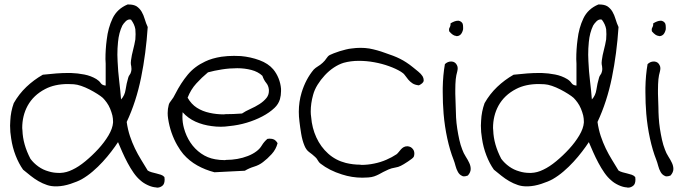

<svg xmlns="http://www.w3.org/2000/svg" viewBox="-20 -738 3074 865"><path d="M720.7 59.6Q721.7 65.4 721.7 70.3Q721.7 89.8 712.9 97.7Q702.1 107.4 687.5 107.4Q685.5 107.4 683.6 106.4Q666 105.5 646 96.2Q626 86.9 613.3 75.2Q596.7 61.5 582 40.5Q567.4 19.5 554.7 -4.4Q542 -28.3 531.2 -52.7Q520.5 -77.1 511.7 -97.7Q499 -78.1 481.4 -55.2Q463.9 -32.2 442.9 -9.3Q421.9 13.7 397.9 34.2Q374 54.7 348.6 69.3Q329.1 80.1 297.9 90.3Q266.6 100.6 237.3 101.6H231.4Q210 101.6 192.4 95.7Q171.9 88.9 153.3 78.1Q134.8 67.4 117.7 53.7Q100.6 40 84 26.4Q64.5 -1 50.3 -37.6Q36.1 -74.2 30.3 -114.3Q25.4 -142.6 25.4 -171.9Q25.4 -182.6 26.4 -194.3Q28.3 -235.4 42 -273.4Q65.4 -314.5 98.6 -346.2Q131.8 -377.9 172.9 -401.4Q202.1 -404.3 234.4 -407.2Q261.7 -409.2 288.1 -409.2H298.8Q330.1 -408.2 359.9 -402.3Q389.6 -396.5 414.1 -381.8Q426.8 -374 433.6 -363.8Q440.4 -353.5 456.1 -352.5V-451.2Q455.1 -461.9 455.1 -471.7Q455.1 -516.6 460.9 -559.6Q466.8 -612.3 487.3 -655.3Q507.8 -698.2 554.7 -717.8H559.6Q581.1 -717.8 594.7 -710Q609.4 -700.2 618.2 -685.1Q627 -669.9 632.3 -651.4Q637.7 -632.8 645.5 -616.2Q637.7 -497.1 615.7 -388.7Q593.8 -280.3 550.8 -188.5Q555.7 -154.3 565.4 -125Q575.2 -95.7 587.9 -69.3Q600.6 -43 615.7 -18.6Q630.9 5.9 645.5 30.3Q653.3 35.2 663.6 38.1Q673.8 41 684.6 43.5Q695.3 45.9 705.1 49.3Q714.8 52.7 720.7 59.6ZM570.3 -414.1Q572.3 -420.9 572.3 -427.7Q572.3 -433.6 571.3 -439.5Q569.3 -447.3 569.3 -455.1Q569.3 -460.9 570.3 -466.8Q573.2 -489.3 579.6 -513.2Q585.9 -537.1 589.8 -560.5Q590.8 -572.3 590.8 -584Q590.8 -595.7 589.8 -606.4Q585.9 -628.9 570.3 -649.4Q567.4 -650.4 564.5 -650.4Q555.7 -650.4 546.9 -642.6Q536.1 -631.8 531.2 -623Q515.6 -590.8 511.7 -548.8Q508.8 -520.5 508.8 -491.2Q508.8 -476.6 509.8 -461.9Q511.7 -417 517.1 -372.6Q522.5 -328.1 525.4 -290Q542 -307.6 545.9 -334.5Q549.8 -361.3 557.6 -387.7Q559.6 -395.5 564 -400.9Q568.4 -406.2 570.3 -414.1ZM489.3 -185.5V-191.4Q489.3 -204.1 486.3 -217.8Q482.4 -233.4 476.1 -248.5Q469.7 -263.7 460.9 -275.9Q452.1 -288.1 443.4 -296.9Q434.6 -304.7 418.5 -314.9Q402.3 -325.2 383.3 -335Q364.3 -344.7 345.7 -351.1Q327.1 -357.4 312.5 -358.4Q298.8 -359.4 286.1 -359.4Q226.6 -359.4 183.6 -336.9Q130.9 -309.6 104.5 -261.7Q80.1 -216.8 80.1 -161.1Q80.1 -155.3 81.1 -150.4Q83 -87.9 117.2 -22.5Q131.8 -2.9 152.8 12.2Q173.8 27.3 199.2 34.2Q220.7 41 245.1 41H252Q279.3 40 306.6 26.4Q334 13.7 364.7 -11.7Q395.5 -37.1 422.9 -66.9Q450.2 -96.7 468.8 -127.9Q487.3 -159.2 489.3 -185.5Z M1230.5 -92.8Q1223.6 -65.4 1204.1 -43.9Q1184.6 -22.5 1165 -7.8Q1147.5 5.9 1125 12.7Q1102.5 19.5 1083 31.2Q1045.9 33.2 1012.7 34.7Q979.5 36.1 946.3 38.1Q904.3 27.3 868.7 7.3Q833 -12.7 805.7 -43.9Q793 -58.6 778.3 -84Q763.7 -109.4 752.9 -140.1Q742.2 -170.9 737.3 -204.1Q735.4 -215.8 735.4 -228.5Q735.4 -248 740.2 -265.6Q742.2 -274.4 752 -286.1Q761.7 -297.9 769.5 -314.5Q794.9 -364.3 825.7 -401.4Q856.4 -438.5 904.3 -460.9Q934.6 -475.6 977.5 -482.4Q1005.9 -486.3 1034.2 -486.3Q1049.8 -486.3 1065.4 -485.4Q1109.4 -481.4 1148.9 -466.8Q1188.5 -452.1 1210.9 -425.8Q1225.6 -408.2 1234.9 -385.3Q1244.1 -362.3 1246.1 -337.9V-327.1Q1246.1 -308.6 1241.2 -291Q1234.4 -268.6 1216.8 -252Q1194.3 -230.5 1161.6 -213.4Q1128.9 -196.3 1091.3 -185.1Q1053.7 -173.8 1012.7 -169.9Q993.2 -167 974.6 -167Q953.1 -167 933.6 -169.9Q894.5 -174.8 860.8 -189.9Q827.1 -205.1 802.7 -232.4Q801.8 -221.7 801.8 -211.9Q801.8 -186.5 808.6 -161.1Q818.4 -125 837.9 -95.7Q857.4 -66.4 886.2 -46.4Q915 -26.4 949.2 -20.5Q969.7 -16.6 993.2 -16.6Q996.1 -16.6 999 -17.6Q1024.4 -17.6 1049.3 -22Q1074.2 -26.4 1096.7 -35.2Q1119.1 -43.9 1135.7 -56.6Q1150.4 -67.4 1159.7 -83Q1168.9 -98.6 1184.6 -112.3Q1189.5 -113.3 1194.3 -113.3Q1207 -113.3 1214.8 -109.4Q1224.6 -103.5 1230.5 -92.8ZM1191.4 -334Q1189.5 -352.5 1179.2 -364.7Q1168.9 -377 1162.1 -396.5Q1142.6 -415 1112.3 -422.9Q1082 -430.7 1048.8 -430.7Q1014.6 -430.7 980 -425.3Q945.3 -419.9 917 -412.1Q888.7 -388.7 864.3 -361.8Q839.8 -335 825.2 -297.9Q841.8 -268.6 867.2 -252.4Q892.6 -236.3 924.8 -229.5Q955.1 -222.7 989.3 -222.7Q991.2 -222.7 994.1 -223.6Q1031.2 -223.6 1070.3 -226.6Q1085.9 -237.3 1107.9 -247.1Q1129.9 -256.8 1148.9 -269Q1168 -281.2 1180.7 -296.9Q1191.4 -310.5 1191.4 -328.1Z M1867.2 -353.5Q1848.6 -355.5 1837.9 -362.8Q1827.1 -370.1 1819.3 -379.4Q1811.5 -388.7 1804.7 -398.4Q1797.9 -408.2 1786.1 -415Q1763.7 -428.7 1732.4 -439.9Q1701.2 -451.2 1666.5 -457.5Q1631.8 -463.9 1596.7 -463.9Q1560.5 -463.9 1528.3 -455.1Q1505.9 -448.2 1483.9 -433.6Q1461.9 -418.9 1443.4 -398.9Q1424.8 -378.9 1410.6 -356Q1396.5 -333 1390.6 -310.5Q1379.9 -272.5 1379.9 -235.4Q1379.9 -222.7 1381.8 -210.9Q1385.7 -161.1 1405.3 -118.7Q1424.8 -76.2 1458.5 -45.9Q1492.2 -15.6 1538.1 -3.9Q1570.3 3.9 1602.5 3.9Q1605.5 4.9 1607.4 4.9Q1636.7 4.9 1665 -1Q1694.3 -6.8 1720.2 -18.1Q1746.1 -29.3 1766.6 -43Q1771.5 -46.9 1776.4 -53.2Q1781.2 -59.6 1786.6 -65.4Q1792 -71.3 1798.8 -75.2Q1805.7 -79.1 1815.4 -79.1Q1832 -78.1 1840.8 -65.4Q1846.7 -57.6 1846.7 -45.9Q1846.7 -40 1844.7 -33.2Q1842.8 -28.3 1835 -22.5Q1827.1 -16.6 1817.9 -10.3Q1808.6 -3.9 1799.3 1.5Q1790 6.8 1786.1 8.8Q1775.4 14.6 1759.8 17.1Q1744.1 19.5 1730.5 25.4Q1716.8 31.2 1707 36.6Q1697.3 42 1687 47.4Q1676.8 52.7 1665.5 56.6Q1654.3 60.5 1638.7 61.5Q1626 62.5 1612.3 62.5Q1565.4 62.5 1520.5 47.9Q1463.9 30.3 1423.8 -1Q1417 -5.9 1412.1 -15.1Q1407.2 -24.4 1400.4 -30.3Q1386.7 -43 1373 -52.7Q1359.4 -62.5 1351.6 -82Q1341.8 -105.5 1336.9 -135.3Q1332 -165 1329.1 -190.4Q1326.2 -212.9 1326.2 -234.4Q1326.2 -279.3 1338.9 -321.3Q1357.4 -381.8 1393.6 -424.8Q1401.4 -432.6 1412.1 -439Q1422.9 -445.3 1433.6 -455.1Q1444.3 -464.8 1450.7 -475.1Q1457 -485.4 1465.8 -490.2Q1471.7 -493.2 1483.9 -498Q1496.1 -502.9 1510.3 -507.3Q1524.4 -511.7 1538.6 -515.1Q1552.7 -518.6 1563.5 -519.5Q1585 -522.5 1603.5 -522.5Q1625 -522.5 1643.6 -519.5Q1679.7 -512.7 1713.9 -500Q1734.4 -493.2 1751 -486.8Q1767.6 -480.5 1782.2 -473.1Q1796.9 -465.8 1811 -456.5Q1825.2 -447.3 1840.8 -434.6Q1851.6 -425.8 1864.3 -415.5Q1877 -405.3 1883.8 -394.5Q1888.7 -385.7 1888.7 -377.9V-373Q1885.7 -362.3 1867.2 -353.5Z M2009.8 -632.8Q2029.3 -644.5 2042 -644.5H2046.9Q2059.6 -641.6 2064.5 -630.9Q2066.4 -624 2066.4 -615.2V-606.4Q2063.5 -591.8 2055.7 -583Q2047.9 -575.2 2037.1 -575.2Q2035.2 -575.2 2034.2 -576.2Q2020.5 -577.1 2003.9 -596.7Q2002.9 -600.6 2002.9 -603.5Q2002.9 -611.3 2006.8 -616.2Q2009.8 -621.1 2009.8 -628.9ZM2087.9 52.7Q2078.1 56.6 2070.3 56.6Q2064.5 56.6 2060.5 53.7Q2049.8 48.8 2043 36.6Q2036.1 24.4 2032.2 9.3Q2028.3 -5.9 2023.4 -18.6Q2006.8 -60.5 1995.1 -114.3Q1983.4 -168 1978.5 -225.6Q1974.6 -273.4 1974.6 -322.3V-341.8Q1975.6 -399.4 1984.4 -449.2Q1997.1 -460.9 2011.7 -460.9H2015.6Q2032.2 -459 2039.1 -443.4Q2042 -437.5 2042 -430.7Q2042 -423.8 2040 -416Q2035.2 -399.4 2033.2 -380.9Q2031.2 -359.4 2031.2 -333V-315.4Q2032.2 -278.3 2033.2 -253.9Q2033.2 -233.4 2034.7 -208.5Q2036.1 -183.6 2040 -158.2Q2043.9 -132.8 2049.3 -108.4Q2054.7 -84 2062.5 -64.5Q2068.4 -47.9 2078.1 -32.7Q2087.9 -17.6 2094.2 -3.9Q2100.6 9.8 2100.6 23.4Q2100.6 38.1 2087.9 52.7Z M2841.8 59.6Q2842.8 65.4 2842.8 70.3Q2842.8 89.8 2834 97.7Q2823.2 107.4 2808.6 107.4Q2806.6 107.4 2804.7 106.4Q2787.1 105.5 2767.1 96.2Q2747.1 86.9 2734.4 75.2Q2717.8 61.5 2703.1 40.5Q2688.5 19.5 2675.8 -4.4Q2663.1 -28.3 2652.3 -52.7Q2641.6 -77.1 2632.8 -97.7Q2620.1 -78.1 2602.5 -55.2Q2585 -32.2 2564 -9.3Q2543 13.7 2519 34.2Q2495.1 54.7 2469.7 69.3Q2450.2 80.1 2418.9 90.3Q2387.7 100.6 2358.4 101.6H2352.5Q2331.1 101.6 2313.5 95.7Q2293 88.9 2274.4 78.1Q2255.9 67.4 2238.8 53.7Q2221.7 40 2205.1 26.4Q2185.5 -1 2171.4 -37.6Q2157.2 -74.2 2151.4 -114.3Q2146.5 -142.6 2146.5 -171.9Q2146.5 -182.6 2147.5 -194.3Q2149.4 -235.4 2163.1 -273.4Q2186.5 -314.5 2219.7 -346.2Q2252.9 -377.9 2293.9 -401.4Q2323.2 -404.3 2355.5 -407.2Q2382.8 -409.2 2409.2 -409.2H2419.9Q2451.2 -408.2 2481 -402.3Q2510.7 -396.5 2535.2 -381.8Q2547.9 -374 2554.7 -363.8Q2561.5 -353.5 2577.1 -352.5V-451.2Q2576.2 -461.9 2576.2 -471.7Q2576.2 -516.6 2582 -559.6Q2587.9 -612.3 2608.4 -655.3Q2628.9 -698.2 2675.8 -717.8H2680.7Q2702.1 -717.8 2715.8 -710Q2730.5 -700.2 2739.3 -685.1Q2748 -669.9 2753.4 -651.4Q2758.8 -632.8 2766.6 -616.2Q2758.8 -497.1 2736.8 -388.7Q2714.8 -280.3 2671.9 -188.5Q2676.8 -154.3 2686.5 -125Q2696.3 -95.7 2709 -69.3Q2721.7 -43 2736.8 -18.6Q2752 5.9 2766.6 30.3Q2774.4 35.2 2784.7 38.1Q2794.9 41 2805.7 43.5Q2816.4 45.9 2826.2 49.3Q2835.9 52.7 2841.8 59.6ZM2691.4 -414.1Q2693.4 -420.9 2693.4 -427.7Q2693.4 -433.6 2692.4 -439.5Q2690.4 -447.3 2690.4 -455.1Q2690.4 -460.9 2691.4 -466.8Q2694.3 -489.3 2700.7 -513.2Q2707 -537.1 2710.9 -560.5Q2711.9 -572.3 2711.9 -584Q2711.9 -595.7 2710.9 -606.4Q2707 -628.9 2691.4 -649.4Q2688.5 -650.4 2685.5 -650.4Q2676.8 -650.4 2668 -642.6Q2657.2 -631.8 2652.3 -623Q2636.7 -590.8 2632.8 -548.8Q2629.9 -520.5 2629.9 -491.2Q2629.9 -476.6 2630.9 -461.9Q2632.8 -417 2638.2 -372.6Q2643.6 -328.1 2646.5 -290Q2663.1 -307.6 2667 -334.5Q2670.9 -361.3 2678.7 -387.7Q2680.7 -395.5 2685.1 -400.9Q2689.5 -406.2 2691.4 -414.1ZM2610.4 -185.5V-191.4Q2610.4 -204.1 2607.4 -217.8Q2603.5 -233.4 2597.2 -248.5Q2590.8 -263.7 2582 -275.9Q2573.2 -288.1 2564.5 -296.9Q2555.7 -304.7 2539.6 -314.9Q2523.4 -325.2 2504.4 -335Q2485.4 -344.7 2466.8 -351.1Q2448.2 -357.4 2433.6 -358.4Q2419.9 -359.4 2407.2 -359.4Q2347.7 -359.4 2304.7 -336.9Q2252 -309.6 2225.6 -261.7Q2201.2 -216.8 2201.2 -161.1Q2201.2 -155.3 2202.1 -150.4Q2204.1 -87.9 2238.3 -22.5Q2252.9 -2.9 2273.9 12.2Q2294.9 27.3 2320.3 34.2Q2341.8 41 2366.2 41H2373Q2400.4 40 2427.7 26.4Q2455.1 13.7 2485.8 -11.7Q2516.6 -37.1 2543.9 -66.9Q2571.3 -96.7 2589.8 -127.9Q2608.4 -159.2 2610.4 -185.5Z M2922.9 -632.8Q2942.4 -644.5 2955.1 -644.5H2960Q2972.7 -641.6 2977.5 -630.9Q2979.5 -624 2979.5 -615.2V-606.4Q2976.6 -591.8 2968.8 -583Q2960.9 -575.2 2950.2 -575.2Q2948.2 -575.2 2947.3 -576.2Q2933.6 -577.1 2917 -596.7Q2916 -600.6 2916 -603.5Q2916 -611.3 2919.9 -616.2Q2922.9 -621.1 2922.9 -628.9ZM3001 52.7Q2991.2 56.6 2983.4 56.6Q2977.5 56.6 2973.6 53.7Q2962.9 48.8 2956.1 36.6Q2949.2 24.4 2945.3 9.3Q2941.4 -5.9 2936.5 -18.6Q2919.9 -60.5 2908.2 -114.3Q2896.5 -168 2891.6 -225.6Q2887.7 -273.4 2887.7 -322.3V-341.8Q2888.7 -399.4 2897.5 -449.2Q2910.2 -460.9 2924.8 -460.9H2928.7Q2945.3 -459 2952.1 -443.4Q2955.1 -437.5 2955.1 -430.7Q2955.1 -423.8 2953.1 -416Q2948.2 -399.4 2946.3 -380.9Q2944.3 -359.4 2944.3 -333V-315.4Q2945.3 -278.3 2946.3 -253.9Q2946.3 -233.4 2947.8 -208.5Q2949.2 -183.6 2953.1 -158.2Q2957 -132.8 2962.4 -108.4Q2967.8 -84 2975.6 -64.5Q2981.4 -47.9 2991.2 -32.7Q3001 -17.6 3007.3 -3.9Q3013.7 9.8 3013.7 23.4Q3013.7 38.1 3001 52.7Z"/></svg>

Font: Crafty Girls
Style: Regular
Weight: 400
Designer: Crystal Kluge
Foundry: Font Diner, Inc DBA Tart Workshop
Version: Version 1.001